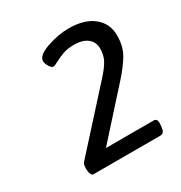

<svg xmlns="http://www.w3.org/2000/svg" viewBox="-109 -841 536 570"><g transform="rotate(-30 159.0 -556.0)"><path d="M40 -375Q40 -384 41.5 -389Q43 -394 48 -399L212 -580Q236 -606 245.5 -623.5Q255 -641 255 -663Q255 -686 238.5 -699Q222 -712 193 -712Q171 -712 155.5 -706.5Q140 -701 126 -693.5Q112 -686 109 -686Q102 -686 95.5 -697Q89 -708 89 -716Q90 -735 128.5 -748.5Q167 -762 203 -762Q257 -762 287.5 -737.5Q318 -713 318 -672Q318 -635 302.5 -608.5Q287 -582 258 -550L122 -399H285Q292 -399 295 -394.5Q298 -390 297 -379L296 -370Q295 -359 291 -354.5Q287 -350 279 -350H50Q46 -350 43 -357.5Q40 -365 40 -375Z"/></g></svg>

Font: Asap-MediumItalic
Style: Italic
Weight: 500
Italic angle: -6°
Designer: Pablo Cosgaya
Foundry: Omnibus-Type
Version: Version 2.000; ttfautohint (v1.8)